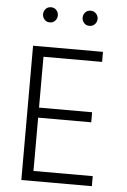

<svg xmlns="http://www.w3.org/2000/svg" viewBox="-58 -891 615 933"><g transform="rotate(5 250.0 -424.5)"><path d="M127 -786Q117 -797 117 -812Q117 -827 127 -838Q137 -849 153 -849Q169 -849 179 -838Q189 -827 189 -812Q189 -797 179 -786Q169 -775 153 -775Q137 -775 127 -786ZM320 -838Q330 -849 346 -849Q362 -849 372.5 -838Q383 -827 383 -812Q383 -797 372.5 -786Q362 -775 346 -775Q330 -775 320 -786Q310 -797 310 -812Q310 -827 320 -838ZM82 0V-655H423V-606H137V-358H396V-309H137V-49H426V0Z"/></g></svg>

Font: TypoPRO Lekton
Style: Regular
Weight: 400
Monospace: yes
Designer: Paolo Mazzetti, Luciano Perondi, Raffaele Flato, Elena Papassissa, Emilio Macchia, Michela Povoleri, Tobias Seemiller, R
Version: Version 34.000